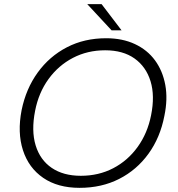

<svg xmlns="http://www.w3.org/2000/svg" viewBox="-20 -894 855 924"><path d="M363 10Q258 10 188 -38Q118 -86 90.5 -171Q63 -256 84 -364Q105 -467 161.5 -545Q218 -623 302 -666.5Q386 -710 491 -710Q569 -710 629 -682Q689 -654 726 -603.5Q763 -553 775.5 -485Q788 -417 771 -336Q751 -232 694.5 -154Q638 -76 553.5 -33Q469 10 363 10ZM369 -48Q455 -48 525 -84.5Q595 -121 642.5 -187Q690 -253 707 -339Q726 -433 704.5 -503Q683 -573 627.5 -612.5Q572 -652 486 -652Q401 -652 331 -615.5Q261 -579 213.5 -513.5Q166 -448 149 -361Q130 -265 151.5 -194.5Q173 -124 229 -86Q285 -48 369 -48ZM565 -748H517L400 -874H469Z"/></svg>

Font: REM ExtraLight
Style: Italic
Weight: 250
Italic angle: -11°
Designer: Octavio Pardo
Foundry: Ashler Design
Version: Version 1.005;gftools[0.9.28]